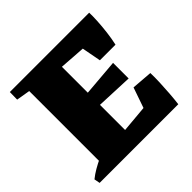

<svg xmlns="http://www.w3.org/2000/svg" viewBox="-166 -834 1001 1001"><g transform="rotate(-45 335.0 -333.0)"><path d="M28 0 22 -32Q43 -49 68 -63.5Q93 -78 121 -91L122 0ZM608 0 429 -8 505 -227 620 -218Q621 -189 619.5 -150Q618 -111 615 -71.5Q612 -32 608 0ZM161 -589 31 -611 32 -666H163ZM481 -451 442 -657 617 -666Q618 -643 616 -605.5Q614 -568 609 -527Q604 -486 596 -451ZM107 0V-666H317V0ZM520 -278 280 -288V-373L520 -393ZM604 -547 275 -570 200 -666H617ZM207 0 282 -98 606 -127 607 0Z"/></g></svg>

Font: Eczar ExtraBold
Style: Regular
Weight: 800
Designer: Vaibhav Singh
Foundry: Rosetta Type Foundry
Version: Version 2.000